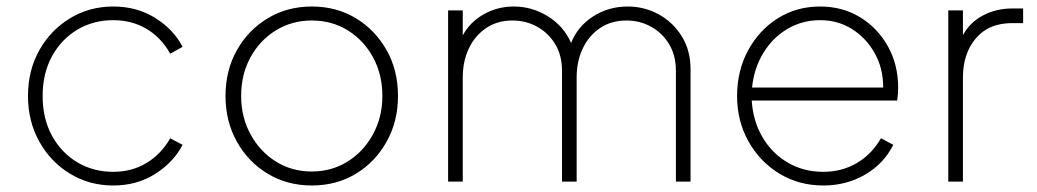

<svg xmlns="http://www.w3.org/2000/svg" viewBox="-20 -558 3186 590"><path d="M328 12Q401 12 457.5 -24Q514 -60 541 -113L503 -133Q475 -84 430 -57Q385 -30 328 -30Q267 -30 218 -59Q169 -88 140 -140.5Q111 -193 111 -263Q111 -333 140 -385.5Q169 -438 218 -467Q267 -496 328 -496Q385 -496 430 -469.5Q475 -443 503 -393L541 -414Q514 -467 457.5 -502.5Q401 -538 328 -538Q255 -538 195.5 -502Q136 -466 101 -404Q66 -342 66 -263Q66 -185 101 -122.5Q136 -60 195.5 -24Q255 12 328 12Z M938 12Q1014 12 1073.5 -24Q1133 -60 1168 -122.5Q1203 -185 1203 -263Q1203 -342 1168 -404Q1133 -466 1073.5 -502Q1014 -538 938 -538Q863 -538 803 -502Q743 -466 708 -404Q673 -342 673 -263Q673 -185 708 -122.5Q743 -60 803 -24Q863 12 938 12ZM938 -31Q877 -31 828 -61.5Q779 -92 750 -145Q721 -198 721 -263Q721 -329 749.5 -381.5Q778 -434 827.5 -464.5Q877 -495 938 -495Q1000 -495 1049 -464.5Q1098 -434 1126.5 -381.5Q1155 -329 1155 -263Q1155 -198 1126 -145Q1097 -92 1048 -61.5Q999 -31 938 -31Z M1357 0H1402V-320Q1402 -369 1420.5 -408.5Q1439 -448 1473.5 -471.5Q1508 -495 1555 -495Q1596 -495 1630.5 -476Q1665 -457 1686 -422.5Q1707 -388 1707 -340V0H1752V-320Q1752 -369 1770.5 -408.5Q1789 -448 1823.5 -471.5Q1858 -495 1905 -495Q1946 -495 1980.5 -476Q2015 -457 2036 -422.5Q2057 -388 2057 -340V0H2102V-345Q2102 -403 2075 -446.5Q2048 -490 2004 -514Q1960 -538 1909 -538Q1850 -538 1802.5 -507.5Q1755 -477 1735 -426Q1712 -478 1663.5 -508Q1615 -538 1559 -538Q1508 -538 1465.5 -513.5Q1423 -489 1402 -449V-526H1357Z M2510 12Q2581 12 2638.5 -21.5Q2696 -55 2725 -113L2687 -133Q2659 -84 2613 -57Q2567 -30 2510 -30Q2449 -30 2400.5 -58.5Q2352 -87 2323 -136.5Q2294 -186 2290 -249H2737Q2740 -272 2740 -288Q2740 -359 2708.5 -415.5Q2677 -472 2623 -505Q2569 -538 2500 -538Q2428 -538 2370.5 -502Q2313 -466 2279 -403.5Q2245 -341 2245 -263Q2245 -186 2280 -123.5Q2315 -61 2375 -24.5Q2435 12 2510 12ZM2500 -496Q2555 -496 2598.5 -468.5Q2642 -441 2668 -394.5Q2694 -348 2694 -289H2291Q2297 -348 2325.5 -395Q2354 -442 2399.5 -469Q2445 -496 2500 -496Z M2894 0H2939V-320Q2939 -393 2978.5 -440Q3018 -487 3090 -487H3124V-532H3091Q3041 -532 3000.5 -510.5Q2960 -489 2939 -450V-526H2894Z"/></svg>

Font: Plus Jakarta Sans ExtraLight
Style: Regular
Weight: 200
Designer: Gumpita Rahayu
Foundry: Tokotype
Version: Version 2.004; ttfautohint (v1.8.3)